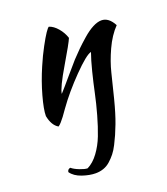

<svg xmlns="http://www.w3.org/2000/svg" viewBox="-152 -590 917 1057"><g transform="rotate(-20 306.5 -61.5)"><path d="M612.8 -365.2Q570.8 -321.8 540.5 -255.6Q510.3 -189.5 495.8 -129.9Q481.4 -70.3 460.7 11Q439.9 92.3 419.9 145Q407.2 177.7 397.5 200.2Q387.7 222.7 373.8 250Q359.9 277.3 345.5 295.4Q331.1 313.5 313 329.8Q294.9 346.2 272.9 354Q251 361.8 226.1 361.8Q190.9 361.8 148.4 347.4Q106 333 85.9 304.2Q87.9 288.1 104 285.2Q119.1 298.3 148.2 309.6Q177.2 320.8 192.9 320.8Q228.5 303.2 257.8 263.4Q287.1 223.6 305.9 175Q324.7 126.5 342.3 64Q359.9 1.5 371.6 -54.2Q383.3 -109.9 398.9 -172.1Q414.6 -234.4 429.2 -274.9Q400.4 -269 321.8 -188.7Q243.2 -108.4 188 -30.8Q170.4 -5.4 160.6 7.6Q150.9 20.5 139.9 33Q128.9 45.4 121.1 49.8Q86.4 29.8 75.2 -27.8Q75.2 -66.4 96.2 -142.1Q117.2 -217.8 149.9 -293Q173.3 -347.7 197.8 -392.8Q222.2 -438 237.3 -460.2Q252.4 -482.4 258.8 -484.9Q284.7 -476.6 307.9 -449.5Q331.1 -422.4 341.8 -389.2Q331.1 -362.3 267.3 -254.9Q203.6 -147.5 199.2 -112.8Q221.7 -137.2 271.7 -196.3Q321.8 -255.4 332 -266.1Q358.4 -294.4 378.7 -314.2Q398.9 -334 430.4 -361.6Q461.9 -389.2 490.5 -404.1Q519 -418.9 542 -418.9Q584.5 -418.9 612.8 -365.2Z"/></g></svg>

Font: Kaushan Script
Style: Regular
Weight: 400
Designer: Pablo Impallari
Foundry: Pablo Impallari
Version: Version 1.002